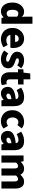

<svg xmlns="http://www.w3.org/2000/svg" viewBox="1766 -2504 750 4323"><g transform="rotate(90 2141.5 -343.0)"><path d="M241 12Q148 12 93 -58Q38 -128 38 -249Q38 -331 67.5 -389Q97 -447 144 -478.5Q191 -510 242 -510Q284 -510 311 -496.5Q338 -483 361 -459L356 -533V-698H515V0H385L374 -48H370Q345 -22 310.5 -5Q276 12 241 12ZM283 -118Q305 -118 322.5 -127Q340 -136 356 -158V-352Q338 -368 318.5 -374Q299 -380 281 -380Q260 -380 241.5 -367Q223 -354 212 -325Q201 -296 201 -251Q201 -181 223 -149.5Q245 -118 283 -118Z M865 12Q793 12 735 -19Q677 -50 643.5 -108Q610 -166 610 -249Q610 -330 644 -388Q678 -446 732.5 -478Q787 -510 847 -510Q920 -510 967.5 -478Q1015 -446 1038.5 -391.5Q1062 -337 1062 -270Q1062 -249 1059.5 -230Q1057 -211 1055 -201H735L733 -307H925Q925 -342 908.5 -365.5Q892 -389 851 -389Q828 -389 806 -376.5Q784 -364 770.5 -333.5Q757 -303 758 -249Q760 -193 779 -163Q798 -133 826.5 -121.5Q855 -110 886 -110Q914 -110 940 -117.5Q966 -125 993 -141L1044 -45Q1005 -18 956.5 -3Q908 12 865 12Z M1310 12Q1261 12 1208.5 -7.5Q1156 -27 1117 -63L1185 -152Q1219 -126 1252.5 -115.5Q1286 -105 1313 -105Q1343 -105 1356.5 -115Q1370 -125 1370 -142Q1370 -156 1357.5 -166Q1345 -176 1323.5 -184.5Q1302 -193 1275 -203Q1240 -216 1210.5 -236Q1181 -256 1163 -284.5Q1145 -313 1145 -351Q1145 -423 1198.5 -466.5Q1252 -510 1339 -510Q1394 -510 1440 -492Q1486 -474 1518 -446L1451 -356Q1424 -376 1397 -384.5Q1370 -393 1344 -393Q1319 -393 1306.5 -384Q1294 -375 1294 -359Q1294 -346 1303 -337Q1312 -328 1332 -320.5Q1352 -313 1384 -302Q1422 -290 1452.5 -270Q1483 -250 1501 -221Q1519 -192 1519 -151Q1519 -105 1495 -68Q1471 -31 1424.5 -9.5Q1378 12 1310 12Z M1785 12Q1691 12 1649 -43Q1607 -98 1607 -187V-373H1540V-492L1616 -498L1635 -649H1767V-498H1883V-373H1767V-189Q1767 -148 1784.5 -130.5Q1802 -113 1829 -113Q1841 -113 1853 -114.5Q1865 -116 1874 -120L1899 -9Q1880 -1 1851 5.5Q1822 12 1785 12Z M2085 12Q2039 12 2005.5 -8.5Q1972 -29 1954 -63.5Q1936 -98 1936 -140Q1936 -219 2001 -263Q2066 -307 2212 -322Q2210 -342 2202 -355.5Q2194 -369 2178 -376Q2162 -383 2137 -383Q2108 -383 2077 -373Q2046 -363 2009 -342L1953 -445Q1986 -465 2021 -480Q2056 -495 2093 -502.5Q2130 -510 2169 -510Q2233 -510 2278 -485.5Q2323 -461 2347 -410.5Q2371 -360 2371 -281V0H2241L2230 -49H2226Q2195 -22 2161 -5Q2127 12 2085 12ZM2140 -112Q2163 -112 2179.5 -122Q2196 -132 2212 -149V-225Q2165 -219 2138 -208Q2111 -197 2099.5 -183Q2088 -169 2088 -152Q2088 -132 2102 -122Q2116 -112 2140 -112Z M2714 12Q2642 12 2585 -19Q2528 -50 2495 -108Q2462 -166 2462 -249Q2462 -332 2498.5 -390Q2535 -448 2595 -479Q2655 -510 2725 -510Q2771 -510 2807.5 -495.5Q2844 -481 2871 -457L2796 -359Q2783 -369 2768.5 -375.5Q2754 -382 2734 -382Q2701 -382 2676.5 -365.5Q2652 -349 2638.5 -319.5Q2625 -290 2625 -249Q2625 -208 2639 -178.5Q2653 -149 2676.5 -132.5Q2700 -116 2731 -116Q2753 -116 2774 -124.5Q2795 -133 2814 -147L2875 -48Q2844 -20 2801.5 -4Q2759 12 2714 12Z M3077 12Q3031 12 2997.5 -8.5Q2964 -29 2946 -63.5Q2928 -98 2928 -140Q2928 -219 2993 -263Q3058 -307 3204 -322Q3202 -342 3194 -355.5Q3186 -369 3170 -376Q3154 -383 3129 -383Q3100 -383 3069 -373Q3038 -363 3001 -342L2945 -445Q2978 -465 3013 -480Q3048 -495 3085 -502.5Q3122 -510 3161 -510Q3225 -510 3270 -485.5Q3315 -461 3339 -410.5Q3363 -360 3363 -281V0H3233L3222 -49H3218Q3187 -22 3153 -5Q3119 12 3077 12ZM3132 -112Q3155 -112 3171.5 -122Q3188 -132 3204 -149V-225Q3157 -219 3130 -208Q3103 -197 3091.5 -183Q3080 -169 3080 -152Q3080 -132 3094 -122Q3108 -112 3132 -112Z M3481 0V-498H3611L3623 -436H3626Q3657 -466 3692 -488Q3727 -510 3777 -510Q3828 -510 3861.5 -489Q3895 -468 3914 -428Q3946 -462 3982.5 -486Q4019 -510 4069 -510Q4151 -510 4188.5 -455.5Q4226 -401 4226 -308V0H4066V-288Q4066 -338 4052.5 -356Q4039 -374 4010 -374Q3994 -374 3974.5 -364Q3955 -354 3933 -331V0H3774V-288Q3774 -338 3760.5 -356Q3747 -374 3718 -374Q3683 -374 3641 -331V0Z"/></g></svg>

Font: Source Sans 3 ExtraBold
Style: Regular
Weight: 800
Designer: Paul D. Hunt
Foundry: Adobe
Version: Version 3.052;hotconv 1.1.0;makeotfexe 2.6.0